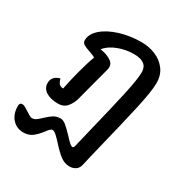

<svg xmlns="http://www.w3.org/2000/svg" viewBox="-309 -710 1111 1171"><g transform="rotate(30 246.5 -124.5)"><path d="M346 314Q311 314 280 290Q249 266 212 224Q187 197 172.5 184.5Q158 172 146 172Q134 172 112 203Q87 236 61.5 255.5Q36 275 -2 275Q-48 275 -79 241.5Q-110 208 -110 150Q-110 128 -90 128Q-81 128 -68.5 135.5Q-56 143 -43 151Q-31 159 -19 166Q-7 173 0 173Q16 173 29 164Q42 155 62 136Q87 112 107 99.5Q127 87 155 87Q174 87 195.5 105Q217 123 249 157Q269 179 282 190.5Q295 202 303 202Q312 202 315 187L347 54Q392 -129 417 -242.5Q442 -356 442 -404Q442 -477 346 -477Q288 -477 234.5 -456Q181 -435 154 -400Q191 -396 223 -378.5Q255 -361 255 -332Q255 -323 252 -312Q250 -305 211 -158L188 -70Q180 -39 157.5 -11Q135 17 94 17Q42 17 9.5 -3.5Q-23 -24 -23 -61Q-23 -109 31 -124Q40 -94 50.5 -86.5Q61 -79 76 -79Q86 -133 106 -209.5Q126 -286 145 -336Q136 -343 121 -348Q106 -353 102 -355Q72 -365 57.5 -374Q43 -383 43 -400Q43 -444 85.5 -481.5Q128 -519 199 -541Q270 -563 350 -563Q403 -563 449.5 -543.5Q496 -524 524.5 -485.5Q553 -447 553 -391Q553 -335 524.5 -206.5Q496 -78 450 107Q418 238 414 259Q408 289 389 301.5Q370 314 346 314Z"/></g></svg>

Font: Sriracha
Style: Regular
Weight: 400
Designer: Suppakit Chalermlarp
Version: Version 1.002g